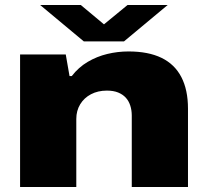

<svg xmlns="http://www.w3.org/2000/svg" viewBox="-20 -745 828 765"><path d="M60 0V-528H242L257 -442H266Q293 -477 329.5 -498.5Q366 -520 407.5 -530Q449 -540 492 -540Q571 -540 623.5 -514.5Q676 -489 702.5 -438Q729 -387 729 -312V0H505V-285Q505 -306 499 -324.5Q493 -343 481 -356Q469 -369 450.5 -376.5Q432 -384 406 -384Q370 -384 342.5 -369.5Q315 -355 299.5 -329.5Q284 -304 284 -271V0ZM140 -725H302L429 -619H359L488 -725H648L474 -580H314Z"/></svg>

Font: Archivo Expanded Black
Style: Regular
Weight: 900
Width: 7
Designer: Hector Gatti
Foundry: Omnibus-Type
Version: Version 2.001